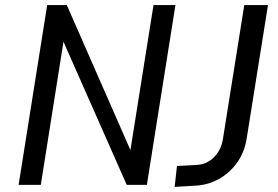

<svg xmlns="http://www.w3.org/2000/svg" viewBox="-20 -725 1090 753"><path d="M53 0 165 -705H242L493 -133H491L582 -705H668L556 0H477L226 -568H230L140 0ZM665 8 674 -74 750 -78Q777 -79 798.5 -92Q820 -105 834.5 -127Q849 -149 854 -178L938 -705H1031L947 -179Q938 -126 909 -86Q880 -46 838.5 -23Q797 0 749 3Z"/></svg>

Font: Nunito Sans 7pt Condensed Medium
Style: Italic
Weight: 500
Width: 3
Italic angle: -9°
Designer: Vernon Adams
Foundry: Vernon Adams
Version: Version 3.101;gftools[0.9.27]